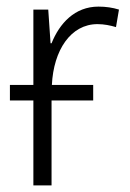

<svg xmlns="http://www.w3.org/2000/svg" viewBox="-20 -561 393 581"><path d="M262 -304H137C142 -409 194 -488 275 -488C295 -488 314 -484 331 -479L340 -532C321 -538 300 -541 278 -541C206 -541 160 -490 136 -430H133L126 -532H81V-304H10V-257H81V0H136V-257H262Z"/></svg>

Font: Noto Sans SemiCondensed Light
Style: Regular
Weight: 300
Width: 4
Designer: Monotype Design Team
Foundry: Monotype Imaging Inc.
Version: Version 2.013